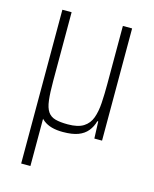

<svg xmlns="http://www.w3.org/2000/svg" viewBox="-107 -582 674 843"><g transform="rotate(15 230.0 -160.5)"><path d="M71 189V-510H113V-198Q113 -144 117 -110.5Q121 -77 133 -59.5Q145 -42 167 -36Q189 -30 224 -30Q270 -30 295 -46Q320 -62 330.5 -91Q341 -120 343.5 -159.5Q346 -199 346 -246V-510H388V0H353L350 -77H346Q339 -51 323 -31.5Q307 -12 280.5 -2Q254 8 211 8Q183 8 161 2Q139 -4 123 -16.5Q107 -29 95 -51L146 -28H113V189Z"/></g></svg>

Font: Saira Condensed ExtraLight
Style: Regular
Weight: 250
Width: 3
Designer: Hector Gatti with collaboration of the Omnibus-Type team
Foundry: Omnibus-Type
Version: Version 1.101